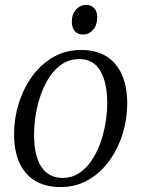

<svg xmlns="http://www.w3.org/2000/svg" viewBox="-20 -748 572 778"><path d="M308 -545.5Q369.5 -545.5 411 -519.8Q452.5 -494 474 -445.5Q495.5 -397 495.5 -328.5Q495.5 -265.5 476.8 -205.2Q458 -145 422.8 -96.2Q387.5 -47.5 337.5 -18.8Q287.5 10 225.5 10Q164.5 10 122.2 -15.5Q80 -41 58.5 -89Q37 -137 37 -204.5Q37 -268.5 56 -329.2Q75 -390 110.5 -439Q146 -488 196.2 -516.8Q246.5 -545.5 308 -545.5ZM300.5 -508.5Q263.5 -508.5 234.2 -490Q205 -471.5 183.2 -440Q161.5 -408.5 147 -368.8Q132.5 -329 125.2 -285.8Q118 -242.5 118 -201Q118 -142.5 132 -103.8Q146 -65 172 -46Q198 -27 234 -27Q270 -27 299 -45.5Q328 -64 349.5 -95.2Q371 -126.5 385.5 -165.8Q400 -205 407.2 -247.8Q414.5 -290.5 414.5 -331.5Q414.5 -383.5 402.8 -423.2Q391 -463 366.2 -485.8Q341.5 -508.5 300.5 -508.5ZM317 -608Q295.5 -608 283.2 -621.8Q271 -635.5 271 -659.5Q271 -691 288.2 -709.5Q305.5 -728 329.5 -728Q350 -728 362 -714.5Q374 -701 374 -678.5Q374 -646 357 -627Q340 -608 317 -608Z"/></svg>

Font: Merriweather 72pt Light
Style: Italic
Weight: 300
Italic angle: -7.8°
Version: Version 2.101